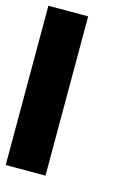

<svg xmlns="http://www.w3.org/2000/svg" viewBox="-112 -779 583 838"><g transform="rotate(15 180.0 -360.0)"><path d="M0 -719.7Q59.6 -719.7 179.7 -719.7Q179.7 -480.5 179.7 0Q120.1 0 0 0Q0 -240.2 0 -719.7Z"/></g></svg>

Font: Pixelfont
Style: 5 px
Weight: 400
Designer: Eugene Lysy
Version: Version 1.0.2 (beta)